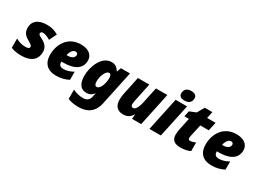

<svg xmlns="http://www.w3.org/2000/svg" viewBox="-35 -1655 3747 2773"><g transform="rotate(30 1838.0 -268.5)"><path d="M189 10C340 10 436 -55 436 -192C436 -260 401 -311 326 -348C280 -371 261 -382 261 -401C261 -423 275 -434 297 -434C335 -434 387 -412 423 -388L483 -511C427 -546 368 -563 295 -563C140 -563 68 -492 68 -388C68 -318 98 -272 167 -234C234 -197 243 -185 243 -163C243 -133 200 -130 177 -130C124 -130 75 -141 15 -174V-21C58 -1 115 10 189 10Z M763 10C859 10 915 -10 975 -40V-175C918 -145 871 -127 815 -127C762 -127 735 -149 735 -198V-206H764C970 -206 1061 -287 1061 -409C1061 -502 985 -563 861 -563C646 -563 544 -390 544 -209C544 -73 623 10 763 10ZM754 -324C761 -374 796 -435 840 -435C868 -435 881 -419 881 -398C881 -364 852 -324 768 -324Z M1274 240C1409 240 1522 185 1559 13L1679 -553H1528L1502 -485H1498C1461 -540 1432 -563 1369 -563C1200 -563 1124 -335 1124 -199C1124 -48 1187 5 1270 5C1333 5 1365 -21 1390 -54H1394C1389 -37 1384 -19 1382 -4L1377 18C1365 63 1330 95 1269 95C1206 95 1147 80 1096 53V209C1143 226 1192 240 1274 240ZM1359 -143C1332 -143 1318 -168 1318 -212C1318 -307 1364 -410 1415 -410C1442 -410 1454 -382 1454 -341C1454 -260 1417 -143 1359 -143Z M1883 10C1953 10 1999 -14 2035 -76H2038L2033 0H2185L2302 -553H2112L2054 -283C2033 -185 1998 -142 1966 -142C1946 -142 1929 -156 1929 -183C1929 -207 1934 -236 1938 -253L2001 -553H1811L1749 -259C1742 -224 1737 -184 1737 -147C1737 -62 1780 10 1883 10Z M2556 -606C2632 -606 2667 -647 2667 -708C2667 -759 2624 -777 2573 -777C2504 -777 2463 -741 2463 -675C2463 -624 2503 -606 2556 -606ZM2323 0H2513L2631 -553H2440Z M2838 10C2910 10 2964 -3 3005 -23V-166C2973 -153 2941 -143 2916 -143C2898 -143 2885 -152 2885 -174C2885 -185 2889 -206 2893 -225L2934 -410H3075L3106 -553H2965L2989 -664H2862L2795 -547L2689 -504L2669 -410H2744L2703 -216C2697 -189 2691 -150 2691 -123C2691 -29 2742 10 2838 10Z M3356 10C3452 10 3508 -10 3568 -40V-175C3511 -145 3464 -127 3408 -127C3355 -127 3328 -149 3328 -198V-206H3357C3563 -206 3654 -287 3654 -409C3654 -502 3578 -563 3454 -563C3239 -563 3137 -390 3137 -209C3137 -73 3216 10 3356 10ZM3347 -324C3354 -374 3389 -435 3433 -435C3461 -435 3474 -419 3474 -398C3474 -364 3445 -324 3361 -324Z"/></g></svg>

Font: Noto Sans UI Black
Style: Italic
Weight: 900
Italic angle: -372°
Designer: Monotype Design Team
Foundry: Monotype Imaging Inc.
Version: Version 1.901